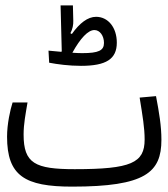

<svg xmlns="http://www.w3.org/2000/svg" viewBox="-20 -693 626 715"><path d="M248.5 2C521.5 2 581.1 -50.8 581.1 -172.4C581.1 -223.6 572.8 -273.4 561 -335L500 -329.6C511.2 -260.3 518.6 -216.8 518.6 -173.3C518.6 -86.4 468.3 -63 258.3 -63C110.4 -63 67.9 -84.5 67.9 -191.9C67.9 -231.9 75.2 -267.6 82.5 -311.5H26.9C18.1 -284.2 6.3 -231.4 6.3 -184.1C6.3 -38.1 72.3 2 248.5 2ZM281.7 -447.8C375.5 -447.8 415 -473.1 415 -534.2C415 -590.8 382.3 -630.4 337.9 -630.4C306.6 -630.4 276.4 -606.9 247.6 -566.4L242.2 -569.3C250.5 -585 253.4 -601.1 252.9 -615.7L251.5 -672.9H205.6L210 -502.4C209.5 -501.5 209 -500.5 208.5 -500C189.9 -501.5 172.4 -503.4 160.6 -504.4L163.1 -459.5C193.4 -453.6 236.8 -447.8 281.7 -447.8ZM249.5 -496.6C279.3 -550.8 308.1 -581.1 331.5 -581.1C352.1 -581.1 367.2 -559.6 367.2 -533.2C367.2 -504.9 347.2 -495.1 286.1 -495.1C276.9 -495.1 263.7 -495.6 249.5 -496.6Z"/></svg>

Font: Cascadia Code Light
Style: Regular
Weight: 300
Monospace: yes
Designer: Aaron Bell
Foundry: Saja Typeworks
Version: Version 2404.023